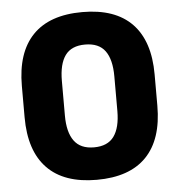

<svg xmlns="http://www.w3.org/2000/svg" viewBox="-50 -699 709 760"><g transform="rotate(-5 305.0 -319.0)"><path d="M304.5 14Q174.5 14 107.8 -55Q41 -124 41 -257.5V-382Q41 -514.5 107.5 -583.5Q174 -652.5 304.5 -652.5Q435 -652.5 501.8 -583.5Q568.5 -514.5 568.5 -382V-257.5Q568.5 -124 501.8 -55Q435 14 304.5 14ZM304.5 -115Q359 -115 384 -149.5Q409 -184 409 -250.5V-388Q409 -455 384 -489.2Q359 -523.5 304.5 -523.5Q250 -523.5 225.2 -489.2Q200.5 -455 200.5 -388V-250.5Q200.5 -184 225.8 -149.5Q251 -115 304.5 -115Z"/></g></svg>

Font: Anek Devanagari Medium
Style: Bold
Weight: 700
Version: Version 1.003